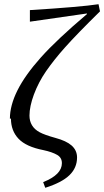

<svg xmlns="http://www.w3.org/2000/svg" viewBox="-20 -719 495 912"><path d="M32 -156 27 -155Q27 -218 63 -290Q99 -362 174 -446Q251 -532 393 -652V-655L122 -616V-671Q364 -686 448 -699L455 -665Q345 -557 289 -494Q238 -437 199 -381Q163 -329 141 -270Q120 -213 120 -170Q120 -144 132 -124Q144 -104 168 -91Q192 -78 243 -64Q295 -50 320 -28Q346 -5 346 29Q346 78 310 113Q274 148 195 173L185 146Q274 111 274 56Q274 30 252 17Q228 3 186 -6Q104 -22 68 -60Q32 -98 32 -156Z"/></svg>

Font: Libra Serif Modern
Style: Italic
Weight: 400
Italic angle: -12°
Designer: Stefan Peev, Context Ltd
Foundry: Stefan Peev, Context Ltd
Version: Version 1.000